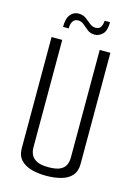

<svg xmlns="http://www.w3.org/2000/svg" viewBox="-116 -819 622 886"><g transform="rotate(15 194.5 -376.0)"><path d="M194 5Q156 5 124 -4Q92 -13 73 -33.5Q54 -54 54 -89V-620H105V-106Q105 -88 112.5 -72Q120 -56 139 -46Q158 -36 194 -36Q233 -36 252 -46Q271 -56 277.5 -72Q284 -88 284 -106V-620H335V-89Q335 -54 317 -33.5Q299 -13 267 -4Q235 5 194 5ZM93 -679Q93 -720 108.5 -738.5Q124 -757 147 -757Q168 -757 182.5 -746.5Q197 -736 210 -725Q223 -714 238 -714Q258 -714 264.5 -728Q271 -742 271 -756H297Q297 -715 280 -698.5Q263 -682 243 -682Q222 -682 207.5 -693.5Q193 -705 181 -715.5Q169 -726 153 -726Q137 -726 128.5 -713.5Q120 -701 120 -679Z"/></g></svg>

Font: Smooch Sans Thin
Style: Regular
Weight: 400
Version: Version 1.010